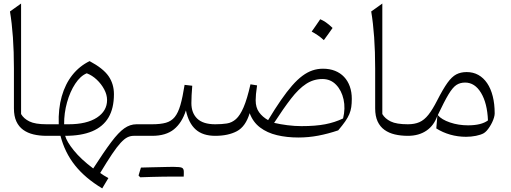

<svg xmlns="http://www.w3.org/2000/svg" viewBox="-20 -752 2830 1063"><path d="M96.7 -732.4 35.2 -688.5Q45.9 -624.5 51.5 -545.7Q57.1 -466.8 57.1 -372.1V-151.9Q57.1 -108.9 70.6 -79.8Q84 -50.8 108.4 -33.2Q132.8 -15.6 165.8 -7.8Q198.7 0 237.8 0H238.3V-64H237.8Q174.8 -64 143.1 -79.6Q111.3 -95.2 96.7 -120.6Z M460.4 -346.2Q490.2 -335 515.6 -311Q541 -287.1 556.9 -257.3Q572.8 -227.5 572.8 -198.2Q572.8 -137.7 516.4 -100.8Q460 -64 359.4 -64H335Q334.5 -125.5 351.1 -185.1Q367.7 -244.6 396.5 -288.3Q425.3 -332 460.4 -346.2ZM476.1 -413.6Q419.9 -386.2 380.6 -336.7Q341.3 -287.1 321.8 -218.3Q302.2 -149.4 305.2 -64H238.3Q231 -64 227.3 -56.4Q223.6 -48.8 223.6 -33.2V-30.8Q223.6 -15.1 227.3 -7.6Q231 0 238.3 0Q259.8 0 277.6 0Q295.4 0 314.9 0Q338.9 92.8 395.3 163.6Q451.7 234.4 545.9 291L580.1 233.9Q567.4 227.1 555.2 219.5Q543 211.9 534.7 205.6Q573.2 141.6 600.3 101.3Q627.4 61 647.9 38.8Q668.5 16.6 685.3 8.3Q702.1 0 720.2 0H735.8V-64H735.4Q700.2 -64 668.2 -41.5Q636.2 -19 596.2 34.2Q556.2 87.4 496.1 180.7Q428.2 129.9 388.7 80.8Q349.1 31.7 340.8 0Q430.2 0 490.2 -25.1Q550.3 -50.3 580.6 -101.3Q610.8 -152.3 610.8 -230.5Q610.8 -287.1 581.1 -330.3Q551.3 -373.5 476.1 -413.6Z M947.8 225.6Q963.4 225.6 973.1 225.6Q982.9 225.6 988.5 225.6Q994.1 225.6 997.1 225.6Q997.6 219.2 997.6 211.4Q997.6 203.6 997.6 198.7Q997.6 181.6 987.3 176.8Q977.1 171.9 942.4 171.9Q909.7 179.2 877 187.3Q844.2 195.3 811.8 203.4Q779.3 211.4 747.1 219.7Q749.5 222.2 751.7 224.6Q753.9 227.1 756.3 229.5Q786.6 228.5 818.6 227.5Q850.6 226.6 883.1 226.1Q915.5 225.6 947.8 225.6ZM756.3 229.5Q787.6 220.2 818.6 210.9Q849.6 201.7 880.6 191.7Q911.6 181.6 942.4 171.9Q933.6 171.9 914.6 172.1Q895.5 172.4 870.1 173.1Q844.7 173.8 816.2 174.3Q787.6 174.8 760.3 175.8Q756.8 186.5 753.7 197.3Q750.5 208 747.1 219.7Q749.5 222.2 751.7 224.6Q753.9 227.1 756.3 229.5ZM735.8 0H822.8Q898.4 0 942.9 -35.9Q987.3 -71.8 1009.3 -140.6Q1024.4 -69.8 1063.7 -34.9Q1103 0 1171.4 0H1171.9V-64H1171.4Q1104.5 -64 1072 -95.2Q1039.6 -126.5 1039.6 -181.2Q1039.6 -200.7 1040.8 -224.6Q1042 -248.5 1044.4 -277.3L1002 -282.2Q991.2 -213.4 978.8 -170.4Q966.3 -127.4 947.5 -104.2Q928.7 -81.1 898.7 -72.5Q868.7 -64 822.3 -64H735.8Q728.5 -64 724.9 -56.4Q721.2 -48.8 721.2 -33.2V-30.8Q721.2 -15.1 724.9 -7.6Q728.5 0 735.8 0Z M1765.1 -314.5Q1810.1 -314.5 1840.6 -283Q1871.1 -251.5 1882.1 -201.7Q1893.1 -151.9 1879.4 -96.2Q1833.5 -74.2 1780.3 -64Q1727.1 -53.7 1648.4 -53.7Q1611.8 -53.7 1571.3 -58.8Q1530.8 -64 1497.6 -71.8Q1549.8 -152.3 1591.6 -206.3Q1633.3 -260.3 1674.6 -287.4Q1715.8 -314.5 1765.1 -314.5ZM1768.1 -371.6Q1737.8 -371.6 1709.7 -362.1Q1681.6 -352.5 1654.1 -332Q1626.5 -311.5 1597.2 -278.1Q1567.9 -244.6 1535.2 -197.3Q1502.4 -149.9 1464.4 -86.9Q1433.1 -104.5 1414.3 -130.6Q1395.5 -156.7 1395.5 -196.8Q1395.5 -211.4 1397.2 -231.2Q1398.9 -251 1403.3 -279.3L1366.7 -285.2Q1348.1 -203.1 1328.6 -158Q1309.1 -112.8 1286.6 -92.8Q1264.2 -72.8 1236.1 -68.4Q1208 -64 1171.9 -64Q1164.6 -64 1160.9 -56.4Q1157.2 -48.8 1157.2 -33.2V-30.8Q1157.2 -15.1 1160.9 -7.6Q1164.6 0 1171.9 0Q1243.2 0 1291.5 -25.6Q1339.8 -51.3 1362.3 -125.5Q1380.4 -76.2 1419.7 -46.4Q1459 -16.6 1513.4 -3.7Q1567.9 9.3 1631.3 9.3Q1688.5 9.3 1742.2 -1Q1795.9 -11.2 1852.5 -30.3Q1876.5 -58.6 1891.4 -80.1Q1906.2 -101.6 1914.1 -120.4Q1921.9 -139.2 1924.8 -159.2Q1927.7 -179.2 1927.7 -204.6Q1927.7 -242.7 1916.7 -273.4Q1905.8 -304.2 1885 -326.2Q1864.3 -348.1 1834.7 -359.9Q1805.2 -371.6 1768.1 -371.6ZM1752.9 -645.5Q1740.7 -627.4 1729.2 -610.8Q1717.8 -594.2 1705.6 -577.1Q1723.1 -567.9 1740.5 -555.9Q1757.8 -543.9 1772.9 -529.8Q1785.6 -546.9 1797.6 -563.7Q1809.6 -580.6 1821.3 -597.2Q1801.3 -616.7 1784.4 -628.2Q1767.6 -639.6 1752.9 -645.5Z M2096.7 -732.4 2035.2 -688.5Q2045.9 -624.5 2051.5 -545.7Q2057.1 -466.8 2057.1 -372.1V-151.9Q2057.1 -108.9 2070.6 -79.8Q2084 -50.8 2108.4 -33.2Q2132.8 -15.6 2165.8 -7.8Q2198.7 0 2237.8 0H2238.3V-64H2237.8Q2174.8 -64 2143.1 -79.6Q2111.3 -95.2 2096.7 -120.6Z M2555.2 -294.9Q2608.9 -294.9 2643.3 -237.8Q2677.7 -180.7 2681.6 -85.4Q2663.6 -71.8 2635.7 -64.9Q2607.9 -58.1 2571.3 -58.1Q2518.1 -58.1 2471.4 -74Q2424.8 -89.8 2403.8 -114.7Q2439.9 -190.9 2463.1 -229.5Q2486.3 -268.1 2506.8 -281.5Q2527.3 -294.9 2555.2 -294.9ZM2564 -353Q2530.8 -353 2506.1 -340.1Q2481.4 -327.1 2457.3 -293.5Q2433.1 -259.8 2400.9 -196.8Q2374.5 -145 2351.6 -116.2Q2328.6 -87.4 2302 -75.7Q2275.4 -64 2238.3 -64Q2231 -64 2227.3 -56.4Q2223.6 -48.8 2223.6 -33.2V-30.8Q2223.6 -15.1 2227.3 -7.6Q2231 0 2238.3 0Q2298.8 0 2341.1 -28.8Q2383.3 -57.6 2401.4 -111.3L2395.5 -41Q2430.7 -18.6 2472.9 -6.6Q2515.1 5.4 2560.1 5.4Q2588.4 5.4 2615.2 0Q2642.1 -5.4 2657.7 -14.2Q2665.5 -18.6 2674.1 -27.8Q2682.6 -37.1 2690.7 -49.6Q2698.7 -62 2705.1 -75.4Q2711.4 -88.9 2715.1 -101.6Q2718.8 -114.3 2718.8 -124Q2718.8 -176.8 2708 -219.2Q2697.3 -261.7 2677 -291.5Q2656.7 -321.3 2628.2 -337.2Q2599.6 -353 2564 -353Z"/></svg>

Font: Pinar-VF
Style: Regular
Weight: 300
Designer: Amin Abedi
Version: Version 3.0